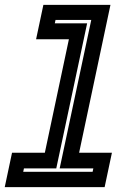

<svg xmlns="http://www.w3.org/2000/svg" viewBox="-54 -770 531 790"><path d="M-34.5 0 -4.5 -141.5H130.5L229.5 -608.5H94.5L124.5 -750H400.5L271.5 -141.5H406.5L376.5 0ZM41.5 -63H327L330 -77H191.5L321.5 -688H174.5L171.5 -674H304.5L177.5 -77H44.5Z"/></svg>

Font: Tourney Thin
Style: Italic
Weight: 100
Italic angle: -12°
Designer: Tyler Finck
Foundry: Etcetera Type Co
Version: Version 1.015